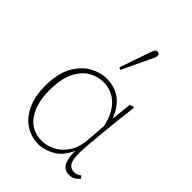

<svg xmlns="http://www.w3.org/2000/svg" viewBox="-224 -880 1003 1003"><g transform="rotate(45 277.5 -378.5)"><path d="M84 -226Q84 -129 125.5 -70.5Q167 -12 244 -12Q277 -12 313.5 -29.5Q350 -47 377.5 -86Q405 -125 410 -190L418 -298Q404 -359 378.5 -393.5Q353 -428 321 -443Q289 -458 255 -458Q212 -458 173 -435.5Q134 -413 109 -362.5Q84 -312 84 -226ZM243 13Q188 13 144.5 -16Q101 -45 76.5 -99Q52 -153 52 -228Q52 -318 82.5 -374Q113 -430 159.5 -456.5Q206 -483 254 -483Q310 -483 353.5 -453Q397 -423 423 -355V-358L435 -469L454 -478L461 -474Q455 -429 449 -374Q443 -319 438 -266Q433 -213 429.5 -170.5Q426 -128 426 -107Q426 -52 440 -34Q454 -16 476 -16Q490 -16 498.5 -20Q507 -24 517 -31L527 -17Q517 -4 503 4.5Q489 13 470 13Q436 13 420 -12.5Q404 -38 403 -99Q377 -38 331 -12.5Q285 13 243 13ZM258 -570 313 -730Q320 -750 325 -760Q330 -770 341 -770Q347 -770 352 -766Q357 -762 357 -754Q357 -747 353.5 -739.5Q350 -732 341 -712L271 -565Z"/></g></svg>

Font: Source Serif 4 ExtraLight
Style: Regular
Weight: 200
Designer: Frank Grießhammer
Foundry: Adobe
Version: Version 4.005;hotconv 1.1.0;makeotfexe 2.6.0